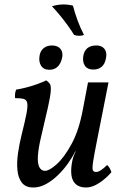

<svg xmlns="http://www.w3.org/2000/svg" viewBox="-20 -824 548 853"><path d="M128 9Q94 9 77.5 -12Q61 -33 57.5 -67.5Q54 -102 60 -143.5Q66 -185 76 -225Q91 -285 97.5 -318.5Q104 -352 101 -366.5Q98 -381 85 -384.5Q72 -388 47 -388Q46 -397 47 -407.5Q48 -418 52 -426Q67 -428 93.5 -434.5Q120 -441 146 -450.5Q172 -460 185 -467Q196 -460 201.5 -451.5Q207 -443 205.5 -420Q204 -397 193.5 -349.5Q183 -302 163 -218Q151 -168 148.5 -133.5Q146 -99 154.5 -82Q163 -65 180 -65Q199 -65 232 -94.5Q265 -124 298 -184.5Q331 -245 348 -337L371 -458H462L413 -210Q399 -140 394 -108Q389 -76 392.5 -68Q396 -60 407 -60Q425 -60 456 -91Q463 -85 467.5 -76.5Q472 -68 475 -59Q451 -31 420.5 -11Q390 9 363 9Q333 9 317 -5.5Q301 -20 297.5 -45Q294 -70 300 -103Q302 -115 306 -127Q310 -139 316 -151H314Q302 -126 282.5 -98.5Q263 -71 238 -46.5Q213 -22 185 -6.5Q157 9 128 9ZM199 -514Q174 -514 162.5 -532Q151 -550 156 -578Q160 -599 174.5 -610.5Q189 -622 211 -622Q237 -622 249.5 -605.5Q262 -589 255 -563Q242 -514 199 -514ZM394 -515Q369 -515 357.5 -531.5Q346 -548 350 -575Q358 -622 408 -622Q432 -622 444 -607Q456 -592 451 -566Q442 -515 394 -515ZM353 -669Q345 -665 331.5 -665Q318 -665 309 -669Q297 -689 281 -711Q265 -733 247 -755Q229 -777 211 -796Q231 -803 256 -804Q281 -805 304 -799Q312 -768 324 -735Q336 -702 353 -669Z"/></svg>

Font: Vollkorn
Style: Italic
Weight: 400
Italic angle: -11°
Designer: Friedrich Althausen
Foundry: Friedrich Althausen
Version: Version 5.001